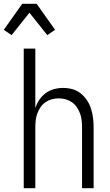

<svg xmlns="http://www.w3.org/2000/svg" viewBox="-59 -991 579 1011"><path d="M66 0V-735H127V-423Q135 -446 148.5 -466Q162 -486 181.5 -500.5Q201 -515 225 -521.5Q249 -528 273 -528Q298 -528 322 -521.5Q346 -515 365.5 -499.5Q385 -484 399 -463Q413 -442 420.5 -418Q428 -394 431 -369.5Q434 -345 434 -320V0H373V-320Q373 -339 371 -357.5Q369 -376 362.5 -393.5Q356 -411 345.5 -426.5Q335 -442 320 -452.5Q305 -463 287 -468Q269 -473 250 -473Q231 -473 213 -468Q195 -463 180 -452.5Q165 -442 154.5 -426.5Q144 -411 137.5 -393.5Q131 -376 129 -357.5Q127 -339 127 -320V0ZM2 -806 -39 -834 58 -971H134L231 -834L190 -806L96 -924Z"/></svg>

Font: Iosevka Term Curly Light
Style: Regular
Weight: 300
Designer: Belleve Invis
Foundry: Belleve Invis
Version: Version 32.3.0